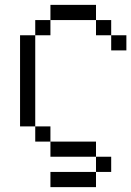

<svg xmlns="http://www.w3.org/2000/svg" viewBox="-20 -645 540 790"><path d="M437.5 62.5V0H375V62.5H187.5V125H375V62.5ZM500 -437.5V-500H437.5V-437.5ZM375 0V-62.5H187.5V0ZM187.5 -62.5V-125H125V-62.5ZM125 -125Q125 -125 125 -500H62.5Q62.5 -500 62.5 -125ZM125 -500H187.5V-562.5H125ZM437.5 -500V-562.5H375V-500ZM187.5 -562.5H375V-625H187.5Z"/></svg>

Font: BFUnifontExMono
Style: Regular
Weight: 500
Version: Version 15.0.06